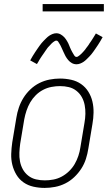

<svg xmlns="http://www.w3.org/2000/svg" viewBox="-20 -913 540 941"><path d="M199 8Q171 8 144 2Q117 -4 95.5 -19Q74 -34 60.5 -56.5Q47 -79 40.5 -105Q34 -131 35 -159Q36 -187 40 -215L60 -335Q64 -361 72.5 -386Q81 -411 95 -433.5Q109 -456 129 -475Q149 -494 173 -506Q197 -518 223 -523Q249 -528 274 -528Q302 -528 329 -522Q356 -516 377.5 -501Q399 -486 413 -463.5Q427 -441 433 -415Q439 -389 438.5 -361Q438 -333 433 -305L413 -185Q409 -159 401 -134Q393 -109 378.5 -86.5Q364 -64 344 -45Q324 -26 300 -14Q276 -2 250 3Q224 8 199 8ZM200 -29Q220 -29 241.5 -33Q263 -37 282.5 -47.5Q302 -58 318.5 -74Q335 -90 346 -109Q357 -128 364 -149Q371 -170 374 -191L394 -311Q398 -333 398.5 -355Q399 -377 395 -398Q391 -419 381 -437Q371 -455 354.5 -468Q338 -481 317.5 -486Q297 -491 274 -491Q254 -491 232.5 -487Q211 -483 191 -472.5Q171 -462 155 -446Q139 -430 128 -411Q117 -392 110 -371Q103 -350 99 -329L79 -209Q76 -187 75 -165Q74 -143 78 -122Q82 -101 92 -83Q102 -65 118.5 -52Q135 -39 156 -34Q177 -29 200 -29ZM355 -598Q349 -598 343 -599.5Q337 -601 332 -604Q327 -607 322.5 -610.5Q318 -614 314.5 -618.5Q311 -623 307.5 -627.5Q304 -632 301.5 -637Q299 -642 296.5 -647Q294 -652 291.5 -657.5Q289 -663 286.5 -668.5Q284 -674 281.5 -679.5Q279 -685 276.5 -690Q274 -695 271 -699.5Q268 -704 265 -709Q262 -714 256 -714Q252 -714 248 -711.5Q244 -709 240.5 -706.5Q237 -704 233.5 -700.5Q230 -697 226 -692.5Q222 -688 220.5 -686.5Q219 -685 216.5 -682.5Q214 -680 212 -677Q210 -674 207.5 -670.5Q205 -667 202.5 -663.5Q200 -660 197.5 -656Q195 -652 192 -648Q189 -644 186 -639.5Q183 -635 180 -630.5Q177 -626 174 -621Q171 -616 168 -610.5Q165 -605 161 -599L128 -617Q134 -628 140 -638Q146 -648 152 -657Q158 -666 163.5 -674Q169 -682 174 -689Q179 -696 184 -702Q189 -708 194 -713Q199 -718 206.5 -725.5Q214 -733 221.5 -738Q229 -743 238 -746.5Q247 -750 256 -750Q262 -750 267.5 -748.5Q273 -747 278 -744Q283 -741 287.5 -737.5Q292 -734 296 -729.5Q300 -725 303 -720.5Q306 -716 309 -711Q312 -706 314.5 -701Q317 -696 319 -690.5Q321 -685 323.5 -679.5Q326 -674 328.5 -668.5Q331 -663 334 -658Q337 -653 339.5 -648.5Q342 -644 345.5 -639Q349 -634 355 -634Q359 -634 362.5 -636.5Q366 -639 369.5 -641.5Q373 -644 376.5 -647.5Q380 -651 384.5 -655.5Q389 -660 390 -661.5Q391 -663 393.5 -665.5Q396 -668 398 -671Q400 -674 402.5 -677.5Q405 -681 408 -684.5Q411 -688 413.5 -692Q416 -696 418.5 -700Q421 -704 424.5 -708.5Q428 -713 430.5 -717.5Q433 -722 436.5 -727Q440 -732 443 -737.5Q446 -743 450 -749L483 -731Q477 -720 471 -710Q465 -700 459 -691Q453 -682 447.5 -674Q442 -666 437 -659Q432 -652 427 -646Q422 -640 417 -635Q412 -630 404.5 -622.5Q397 -615 389.5 -610Q382 -605 373 -601.5Q364 -598 355 -598ZM189 -857V-893H489V-857Z"/></svg>

Font: Iosevka Term Curly Extralight
Style: Italic
Weight: 200
Italic angle: -9°
Designer: Belleve Invis
Foundry: Belleve Invis
Version: Version 32.3.0